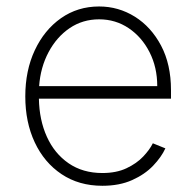

<svg xmlns="http://www.w3.org/2000/svg" viewBox="-20 -574 618 605"><path d="M302.6 11.4Q228.7 11.4 174 -25.2Q119.3 -61.8 89.5 -125.4Q59.7 -188.9 59.7 -270.2Q59.7 -351.9 89.7 -415.8Q119.7 -479.8 172.2 -516.7Q224.8 -553.6 292.3 -553.6Q353.3 -553.6 404.8 -521.5Q456.3 -489.3 487.6 -430.2Q518.8 -371.1 518.8 -290.1V-263.1H102.6Q103.7 -196 127.7 -143.1Q151.6 -90.2 196.2 -59.5Q240.8 -28.8 302.6 -28.8Q346.9 -28.8 378.7 -43.9Q410.5 -58.9 431.1 -80.6Q451.7 -102.3 461.6 -122.5L501.1 -106.5Q488.6 -79.2 462.5 -51.8Q436.4 -24.5 396.5 -6.6Q356.5 11.4 302.6 11.4ZM103.3 -302.6H475.5Q475.5 -361.9 451.3 -409.4Q427.2 -457 385.7 -485.1Q344.1 -513.1 292.3 -513.1Q240.4 -513.1 199.4 -485.3Q158.4 -457.4 133 -409.6Q107.6 -361.9 103.3 -302.6Z"/></svg>

Font: Inter UI Extra Light
Style: Regular
Weight: 200
Designer: Rasmus Andersson
Foundry: rsms
Version: 3.2;8d6f07862